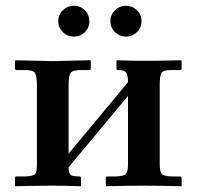

<svg xmlns="http://www.w3.org/2000/svg" viewBox="-20 -645 682 666"><path d="M363 -571Q363 -594 379 -609.5Q395 -625 417 -625Q439 -625 455 -609.5Q471 -594 471 -571Q471 -549 455 -533.5Q439 -518 417 -518Q395 -518 379 -533.5Q363 -549 363 -571ZM182 -571Q182 -594 198 -609.5Q214 -625 236 -625Q259 -625 274.5 -609.5Q290 -594 290 -571Q290 -549 274.5 -533.5Q259 -518 236 -518Q214 -518 198 -533.5Q182 -549 182 -571ZM161 -433 293 -436 295 -434V-408Q295 -402 289 -402H259Q231 -402 224.5 -391.5Q218 -381 218 -350V-112L424 -360Q424 -378 419.5 -390Q415 -402 390 -402Q384 -402 384 -407V-434L386 -436Q386 -436 401.5 -435.5Q417 -435 438 -434.5Q459 -434 477 -434Q503 -434 533.5 -434.5Q564 -435 586.5 -435.5Q609 -436 609 -436L610 -434V-408Q610 -402 604 -402H574Q546 -402 540 -392Q534 -382 534 -350V-77Q534 -49 541 -41.5Q548 -34 574 -33H604Q610 -33 610 -27V-1L609 1Q609 1 586.5 0.5Q564 0 533.5 -0.5Q503 -1 477 -1Q452 -1 421.5 -0.5Q391 0 369 0.5Q347 1 347 1V-28Q347 -33 353 -33H383Q411 -34 417.5 -42.5Q424 -51 424 -77V-312L218 -65Q218 -46 224 -39.5Q230 -33 255 -33Q261 -33 261 -27V-1L260 1Q260 1 243.5 0.5Q227 0 204 -0.5Q181 -1 161 -1Q136 -1 106 -0.5Q76 0 54.5 0.5Q33 1 33 1L32 -1V-28Q32 -33 37 -33H68Q96 -34 102 -41.5Q108 -49 108 -75V-349Q108 -381 101.5 -391.5Q95 -402 68 -402H38Q32 -402 32 -407V-434L35 -436Z"/></svg>

Font: Libertinus Serif SemiBold
Style: Regular
Weight: 600
Designer: Philipp H. Poll, Khaled Hosny
Foundry: Caleb Maclennan
Version: Version 7.051;RELEASE